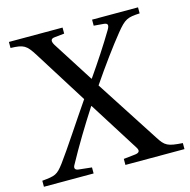

<svg xmlns="http://www.w3.org/2000/svg" viewBox="-122 -792 881 892"><g transform="rotate(-15 319.0 -346.0)"><path d="M-19 0H220V-29L156 -36C141 -38 135 -47 145 -63C188 -142 237 -223 290 -305H292L444 -64C456 -45 447 -37 428 -35L373 -29V0H657V-29C585 -34 573 -40 544 -86L348 -389C403 -470 461 -549 504 -602C547 -655 560 -660 619 -663V-692H398V-663L446 -659C467 -657 467 -646 455 -626C418 -564 374 -497 326 -428H324L199 -624C187 -644 189 -656 208 -658L256 -663V-692H-2V-663C61 -661 73 -654 107 -600L267 -345C209 -261 129 -138 88 -83C54 -38 45 -35 -19 -29Z"/></g></svg>

Font: Lingua Franca
Style: Regular
Weight: 400
Version: Version 1.19